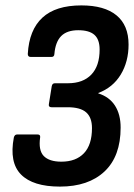

<svg xmlns="http://www.w3.org/2000/svg" viewBox="-20 -683 497 711"><path d="M201.9 8Q102 8 57.8 -36.8Q13.7 -81.5 31.3 -174.1Q34.3 -185 43.2 -185H119.4Q129.9 -185 128.7 -174.7Q121.7 -126.2 142.1 -105.2Q162.6 -84.3 207.2 -84.3Q261.3 -84.3 291 -115.7Q320.6 -147 320.6 -208.6Q320.6 -247.9 299.1 -266.9Q277.6 -285.9 230.3 -285.9H170.9Q159.1 -285.9 160.9 -296.9L171.6 -363.7Q173.6 -374.7 183.2 -374.7H231.5Q287.5 -374.7 318.2 -406.8Q348.9 -438.8 348.9 -499.4Q348.9 -537 329.5 -554.1Q310.2 -571.1 269.7 -571.1Q227.9 -571.1 206.5 -549.4Q185.2 -527.8 181.4 -483.1Q181 -472.1 170.4 -472.1H93.9Q82.9 -472.1 82.9 -483.1Q87.9 -572.4 137.1 -617.7Q186.2 -663 281.3 -663Q366.6 -663 411.3 -626.3Q456.1 -589.6 456.1 -518.1Q456.1 -454.6 427.1 -406.8Q398.1 -359 344 -338.6V-337.2Q385.1 -324.2 405.9 -291.7Q426.7 -259.2 426.7 -210.6Q426.7 -104.2 367.1 -48.1Q307.5 8 201.9 8Z"/></svg>

Font: Sofia Sans Condensed
Style: Italic
Weight: 400
Italic angle: -9°
Designer: Botio Nikoltchev, Ani Petrova
Foundry: lettersoup
Version: Version 4.101